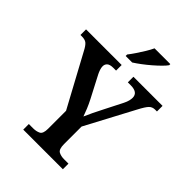

<svg xmlns="http://www.w3.org/2000/svg" viewBox="-261 -1060 1189 1189"><g transform="rotate(45 333.0 -465.5)"><path d="M162 0V-49H200Q227 -49 247 -59Q267 -69 267 -112V-270L82 -612Q67 -641 53 -653Q39 -665 11 -665H-2V-714H310V-665H286Q257 -665 244.5 -654Q232 -643 232 -625Q232 -612 237 -597.5Q242 -583 248 -571L322 -429Q338 -398 349 -371Q360 -344 368 -321Q378 -345 393 -376Q408 -407 425 -440L485 -558Q495 -578 498.5 -593Q502 -608 502 -618Q502 -665 438 -665H413V-714H668V-665H652Q628 -665 612.5 -649Q597 -633 573 -587L404 -269V-115Q404 -70 423.5 -59.5Q443 -49 470 -49H509V0ZM288 -784Q303 -803 320.5 -829Q338 -855 354.5 -882Q371 -909 381 -931H519V-921Q510 -908 490 -888Q470 -868 444.5 -846Q419 -824 393 -804.5Q367 -785 345 -771H288Z"/></g></svg>

Font: Noto Serif Thai SemiBold
Style: Regular
Weight: 600
Designer: Monotype Design Team
Foundry: Monotype Imaging Inc.
Version: Version 2.001; ttfautohint (v1.8.4.7-5d5b)